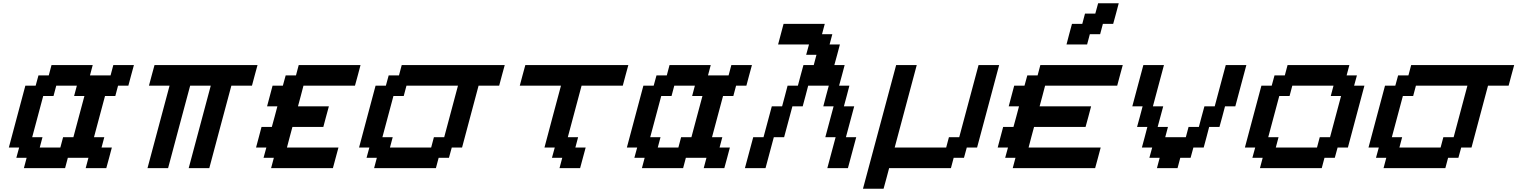

<svg xmlns="http://www.w3.org/2000/svg" viewBox="-20 -1020 9207 1165"><path d="M500 0H625Q630.9 -21 642.1 -62.5Q653.3 -104 658.7 -125H596.2L612.8 -187.5H550.3Q561.5 -229 583.7 -312.5Q606 -396 617.2 -437.5H679.7L696.3 -500H758.8Q764.2 -520.5 775.4 -562.3Q786.6 -604 792.5 -625H667.5L650.9 -562.5H525.9L542.5 -625H292.5L275.9 -562.5H213.4L196.3 -500H133.8Q117.2 -437.5 83.7 -312.5Q50.3 -187.5 33.7 -125H96.2L79.1 -62.5H141.6L125 0H375L391.6 -62.5H516.6ZM346.2 -125H221.2L237.8 -187.5H175.3Q186.5 -229 208.7 -312.3Q231 -395.5 242.2 -437.5H304.7L321.3 -500H446.3L429.7 -437.5H492.2Q481 -396 458.7 -312.5Q436.5 -229 425.3 -187.5H362.8Z M1125 0H1250Q1272 -83 1316.7 -250Q1361.3 -417 1383.8 -500H1508.8Q1514.2 -520.5 1525.4 -562.3Q1536.6 -604 1542.5 -625H917.5Q911.6 -604 900.4 -562.3Q889.2 -520.5 883.8 -500H1008.8Q986.8 -417 941.9 -250Q897 -83 875 0H1000Q1022 -83 1066.7 -250Q1111.3 -417 1133.8 -500H1258.8Q1236.8 -417 1191.9 -250Q1147 -83 1125 0Z M1625 0H2000Q2005.9 -21 2016.8 -62.5Q2027.8 -104 2033.7 -125H1721.2Q1726.6 -145.5 1737.5 -187.3Q1748.5 -229 1754.4 -250H1941.9Q1947.3 -270.5 1958.5 -312.3Q1969.7 -354 1975.6 -375H1788.1Q1793.9 -396 1804.9 -437.5Q1815.9 -479 1821.3 -500H2133.8Q2139.6 -520.5 2150.9 -562.3Q2162.1 -604 2167.5 -625H1792.5L1775.9 -562.5H1713.4L1696.3 -500H1633.8Q1628.4 -479 1617.2 -437.5Q1606 -396 1600.6 -375H1663.1Q1657.7 -354 1646.5 -312.3Q1635.3 -270.5 1629.4 -250H1566.9Q1561.5 -229 1550.3 -187.3Q1539.1 -145.5 1533.7 -125H1596.2L1579.1 -62.5H1641.6Z M2250 0H2625L2641.6 -62.5H2704.1L2721.2 -125H2783.7Q2800.3 -187.5 2833.7 -312.5Q2867.2 -437.5 2883.8 -500H3008.8Q3014.2 -520.5 3025.4 -562.3Q3036.6 -604 3042.5 -625H2417.5L2400.9 -562.5H2338.4L2321.3 -500H2258.8Q2242.2 -437.5 2208.7 -312.5Q2175.3 -187.5 2158.7 -125H2221.2L2204.1 -62.5H2266.6ZM2596.2 -125H2346.2L2362.8 -187.5H2300.3Q2311.5 -229 2333.7 -312.3Q2356 -395.5 2367.2 -437.5H2429.7L2446.3 -500H2758.8L2675.3 -187.5H2612.8Z M3375 0H3500Q3505.9 -21 3516.8 -62.5Q3527.8 -104 3533.7 -125H3471.2L3487.8 -187.5H3425.3L3508.8 -500H3758.8Q3764.2 -520.5 3775.4 -562.3Q3786.6 -604 3792.5 -625H3167.5Q3161.6 -604 3150.4 -562.3Q3139.2 -520.5 3133.8 -500H3383.8Q3366.7 -437.5 3333.5 -312.5Q3300.3 -187.5 3283.7 -125H3346.2L3329.1 -62.5H3391.6Z M4250 0H4375Q4380.9 -21 4392.1 -62.5Q4403.3 -104 4408.7 -125H4346.2L4362.8 -187.5H4300.3Q4311.5 -229 4333.7 -312.5Q4356 -396 4367.2 -437.5H4429.7L4446.3 -500H4508.8Q4514.2 -520.5 4525.4 -562.3Q4536.6 -604 4542.5 -625H4417.5L4400.9 -562.5H4275.9L4292.5 -625H4042.5L4025.9 -562.5H3963.4L3946.3 -500H3883.8Q3867.2 -437.5 3833.7 -312.5Q3800.3 -187.5 3783.7 -125H3846.2L3829.1 -62.5H3891.6L3875 0H4125L4141.6 -62.5H4266.6ZM4096.2 -125H3971.2L3987.8 -187.5H3925.3Q3936.5 -229 3958.7 -312.3Q3981 -395.5 3992.2 -437.5H4054.7L4071.3 -500H4196.3L4179.7 -437.5H4242.2Q4231 -396 4208.7 -312.5Q4186.5 -229 4175.3 -187.5H4112.8Z M5000 0H5125L5175.3 -187.5H5112.8L5163.1 -375H5100.6Q5106.4 -395.5 5117.4 -437.3Q5128.4 -479 5133.8 -500H5071.3Q5077.1 -520.5 5088.4 -562.3Q5099.6 -604 5105 -625H5042.5Q5048.3 -645.5 5059.6 -687.5Q5070.8 -729.5 5076.2 -750H5013.7L5030.3 -812.5H4967.8L4984.4 -875H4734.4Q4729 -854 4717.8 -812.5Q4706.5 -771 4701.2 -750H4888.7L4871.6 -687.5H4934.1L4917.5 -625H4855Q4849.1 -604 4837.9 -562.3Q4826.7 -520.5 4821.3 -500H4758.8Q4753.4 -479 4742.4 -437.5Q4731.4 -396 4725.6 -375H4663.1L4612.8 -187.5H4550.3L4500 0H4625L4675.3 -187.5H4737.8L4788.1 -375H4850.6Q4856.4 -396 4867.4 -437.5Q4878.4 -479 4883.8 -500H5008.8Q5002.9 -479 4991.9 -437.3Q4981 -395.5 4975.6 -375H5038.1L4987.8 -187.5H5050.3Z M5216.3 125H5341.3Q5347.2 104 5358.4 62.5Q5369.6 21 5375 0H5750L5766.6 -62.5H5829.1L5846.2 -125H5908.7Q5931.2 -208.5 5975.8 -375.2Q6020.5 -542 6042.5 -625H5917.5L5800.3 -187.5H5737.8L5721.2 -125H5408.7Q5431.2 -208 5475.6 -375Q5520 -542 5542.5 -625H5417.5Q5383.8 -500 5316.9 -250Q5250 0 5216.3 125Z M6125 0H6625Q6630.9 -21 6642.1 -62.5Q6653.3 -104 6658.7 -125H6221.2Q6226.6 -145.5 6237.5 -187.3Q6248.5 -229 6254.4 -250H6566.9Q6572.8 -270.5 6584 -312.3Q6595.2 -354 6600.6 -375H6288.1Q6293.9 -396 6304.9 -437.5Q6315.9 -479 6321.3 -500H6758.8Q6764.2 -520.5 6775.4 -562.3Q6786.6 -604 6792.5 -625H6292.5L6275.9 -562.5H6213.4L6196.3 -500H6133.8Q6128.4 -479 6117.2 -437.5Q6106 -396 6100.6 -375H6163.1Q6157.7 -354 6146.5 -312.3Q6135.3 -270.5 6129.4 -250H6066.9Q6061.5 -229 6050.3 -187.3Q6039.1 -145.5 6033.7 -125H6096.2L6079.1 -62.5H6141.6ZM6451.2 -750H6576.2L6592.8 -812.5H6655.3L6671.9 -875H6734.4Q6740.2 -895.5 6751.5 -937.3Q6762.7 -979 6768.1 -1000H6643.1L6626 -937.5H6563.5L6546.9 -875H6484.4Q6478.5 -854 6467.5 -812.5Q6456.5 -771 6451.2 -750Z M7000 0H7125L7141.6 -62.5H7204.1L7221.2 -125H7283.7Q7289.6 -145.5 7300.5 -187.3Q7311.5 -229 7316.9 -250H7379.4Q7385.3 -270.5 7396.5 -312.3Q7407.7 -354 7413.1 -375H7475.6Q7486.8 -416.5 7509 -500Q7531.2 -583.5 7542.5 -625H7417.5Q7406.2 -583.5 7384 -500Q7361.8 -416.5 7350.6 -375H7288.1Q7282.2 -354 7271 -312.3Q7259.8 -270.5 7254.4 -250H7191.9L7175.3 -187.5H7050.3L7066.9 -250H7004.4Q7009.8 -270.5 7021.2 -312.3Q7032.7 -354 7038.1 -375H6975.6Q6986.8 -416.5 7009 -500Q7031.2 -583.5 7042.5 -625H6917.5Q6906.2 -583.5 6884 -500Q6861.8 -416.5 6850.6 -375H6913.1Q6907.7 -354 6896.5 -312.3Q6885.3 -270.5 6879.4 -250H6941.9Q6936.5 -229 6925.5 -187.3Q6914.6 -145.5 6908.7 -125H6971.2L6954.1 -62.5H7016.6Z M7625 0H8000L8016.6 -62.5H8079.1L8096.2 -125H8158.7Q8175.3 -187.5 8208.7 -312.5Q8242.2 -437.5 8258.8 -500H8196.3L8213.4 -562.5H8150.9L8167.5 -625H7792.5L7775.9 -562.5H7713.4L7696.3 -500H7633.8Q7617.2 -437.5 7583.7 -312.5Q7550.3 -187.5 7533.7 -125H7596.2L7579.1 -62.5H7641.6ZM7971.2 -125H7721.2L7737.8 -187.5H7675.3Q7686.5 -229 7708.7 -312.3Q7731 -395.5 7742.2 -437.5H7804.7L7821.3 -500H8071.3L8054.7 -437.5H8117.2Q8106 -396 8083.7 -312.5Q8061.5 -229 8050.3 -187.5H7987.8Z M8375 0H8750L8766.6 -62.5H8829.1L8846.2 -125H8908.7Q8925.3 -187.5 8958.7 -312.5Q8992.2 -437.5 9008.8 -500H9133.8Q9139.2 -520.5 9150.4 -562.3Q9161.6 -604 9167.5 -625H8542.5L8525.9 -562.5H8463.4L8446.3 -500H8383.8Q8367.2 -437.5 8333.7 -312.5Q8300.3 -187.5 8283.7 -125H8346.2L8329.1 -62.5H8391.6ZM8721.2 -125H8471.2L8487.8 -187.5H8425.3Q8436.5 -229 8458.7 -312.3Q8481 -395.5 8492.2 -437.5H8554.7L8571.3 -500H8883.8L8800.3 -187.5H8737.8Z"/></svg>

Font: Faithful 32x
Style: Oblique
Weight: 400
Foundry: Faithful Resource Pack
Version: Version 1.0; January 27, 2023